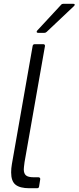

<svg xmlns="http://www.w3.org/2000/svg" viewBox="-20 -997 416 1017"><path d="M187 -9Q186 0 176 0H135Q86 0 62.5 -18.5Q39 -37 39 -84Q39 -105 43 -128L153 -754Q155 -763 164 -763H209Q214 -763 216.5 -760Q219 -757 218 -752L110 -138Q106 -108 106 -100Q106 -78 117.5 -68Q129 -58 159 -58H184Q188 -58 191 -55Q194 -52 193 -47ZM182 -823Q176 -823 174.5 -826.5Q173 -830 177 -835L304 -972Q308 -977 316 -977H367Q374 -977 375.5 -973.5Q377 -970 372 -965L227 -828Q222 -823 215 -823Z"/></svg>

Font: Open Sauce Two Light Italic
Style: Regular
Weight: 300
Italic angle: -10°
Designer: Alfredo Marco Pradil
Foundry: Creative Sauce Fz LLC
Version: Version 1.477